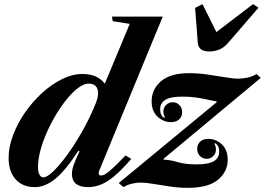

<svg xmlns="http://www.w3.org/2000/svg" viewBox="-20 -891 1276 925"><path d="M148 10.5Q89 10.5 55.2 -27.2Q21.5 -65 21.5 -130Q21.5 -183.5 43 -240.2Q64.5 -297 101 -349.5Q137.5 -402 183.5 -443.8Q229.5 -485.5 279.2 -510Q329 -534.5 376 -534.5Q413 -534.5 439 -523.5Q465 -512.5 485 -488L605 -776L523 -789L519.5 -811H764L457.5 -67.5Q454 -57.5 456.2 -51.5Q458.5 -45.5 467 -45.5Q477 -45.5 489.8 -53.5Q502.5 -61.5 524.8 -82.2Q547 -103 585 -142L612.5 -125.5Q549 -51.5 501.5 -20.5Q454 10.5 404 10.5Q366 10.5 346.2 -5.5Q326.5 -21.5 326.5 -52.5Q326.5 -73 335.5 -98Q344.5 -123 363.5 -162.5L357 -164Q296.5 -70.5 247 -30Q197.5 10.5 148 10.5ZM189 -36.5Q206.5 -36.5 236.8 -65.5Q267 -94.5 302.2 -142.8Q337.5 -191 371.5 -250Q405.5 -309 431 -368.5Q444 -398 448.2 -413.2Q452.5 -428.5 452.5 -441Q452.5 -488 407 -488Q380.5 -488 348 -460.8Q315.5 -433.5 283 -388.8Q250.5 -344 223.2 -290.5Q196 -237 179.5 -183.5Q163 -130 163 -86.5Q163 -63.5 169.8 -50Q176.5 -36.5 189 -36.5ZM575 10.5 552 -9 1024.5 -399 1022.5 -403Q1001.5 -406 977.8 -411.5Q954 -417 925 -421.2Q896 -425.5 858.5 -425.5Q800 -425.5 775.8 -409.5Q751.5 -393.5 751.5 -365Q751.5 -335.5 771 -323L774.5 -327Q772 -330.5 769.5 -337.5Q767 -344.5 767 -353Q767 -372 780.2 -385.2Q793.5 -398.5 812 -398.5Q831 -398.5 844.2 -385Q857.5 -371.5 857.5 -350.5Q857.5 -329.5 843.2 -316Q829 -302.5 803 -302.5Q768 -302.5 739.2 -328.8Q710.5 -355 710.5 -403.5Q710.5 -460.5 755.5 -499.5Q800.5 -538.5 890.5 -538.5Q933.5 -538.5 979.2 -532Q1025 -525.5 1064.8 -518.8Q1104.5 -512 1128.5 -512Q1148 -512 1172 -517Q1196 -522 1215.5 -534.5L1236.5 -516L767.5 -125.5L769.5 -121.5Q798 -121.5 835.2 -110.2Q872.5 -99 925.5 -99Q986.5 -99 1011.2 -115Q1036 -131 1036 -159.5Q1036 -189 1016.5 -201.5L1013 -197.5Q1015.5 -194 1018 -187Q1020.5 -180 1020.5 -171.5Q1020.5 -152.5 1007.5 -139.2Q994.5 -126 975.5 -126Q956.5 -126 943.2 -139.5Q930 -153 930 -174Q930 -195 944.2 -208.5Q958.5 -222 984.5 -222Q1019.5 -222 1048.2 -196Q1077 -170 1077 -121Q1077 -64 1030.2 -25Q983.5 14 883.5 14Q842 14 798.5 7.5Q755 1 717.8 -5.2Q680.5 -11.5 656.5 -11.5Q639 -11.5 616 -6.2Q593 -1 575 10.5ZM989 -643Q963 -643 949 -653Q935 -663 933 -683.5L920 -853L955.5 -871L1022.5 -736.5L1199 -871L1225.5 -854L1078.5 -684Q1060 -662 1036.8 -652.5Q1013.5 -643 989 -643Z"/></svg>

Font: Libre Caslon Text
Style: Italic
Weight: 400
Italic angle: -22.583°
Designer: Pablo Impallari, Rodrigo Fuenzalida, Katja Schimmel
Foundry: Pablo Impallari, Rodrigo Fuenzalida
Version: Version 2.000